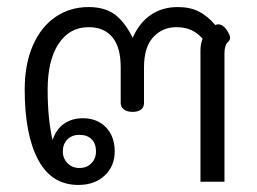

<svg xmlns="http://www.w3.org/2000/svg" viewBox="-20 -515 727 544"><path d="M50 -261Q50 -334 73.5 -387Q97 -440 138 -467.5Q179 -495 231 -495Q276 -495 304.5 -474.5Q333 -454 356 -408Q375 -451 407.5 -473Q440 -495 484 -495Q519 -495 544 -482Q569 -469 590 -444Q594 -446 598 -446Q611 -446 621 -432Q632 -416 632 -408Q632 -402 626 -396Q616 -387 616 -364V0H548V-372Q548 -391 554 -405Q527 -438 480 -438Q440 -438 414 -409.5Q388 -381 388 -324V-223Q388 -211 379.5 -204.5Q371 -198 356 -198Q340 -198 331 -205Q322 -212 322 -223V-324Q322 -381 298.5 -409.5Q275 -438 231 -438Q177 -438 146 -391Q115 -344 115 -261Q115 -178 129 -118Q139 -149 161.5 -164.5Q184 -180 215 -180Q255 -180 280 -154.5Q305 -129 305 -86Q305 -44 276.5 -17.5Q248 9 202 9Q126 9 88 -62.5Q50 -134 50 -261ZM252 -86Q252 -108 239.5 -120.5Q227 -133 205 -133Q184 -133 171 -120Q158 -107 158 -86Q158 -66 171.5 -52.5Q185 -39 205 -39Q226 -39 239 -52.5Q252 -66 252 -86Z"/></svg>

Font: Niramit Light
Style: Regular
Weight: 300
Designer: Katatrad Aksorn Co.,Ltd.
Foundry: Cadson Demak Co.,Ltd.
Version: Version 1.000; ttfautohint (v1.6)